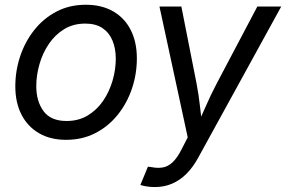

<svg xmlns="http://www.w3.org/2000/svg" viewBox="-20 -568 1186 796"><path d="M253.9 11.7Q188.5 11.7 141.4 -15.9Q94.2 -43.5 68.8 -93.3Q43.5 -143.1 43.5 -210Q43.5 -274.4 63.7 -335Q84 -395.5 122.1 -443.6Q160.2 -491.7 214.1 -520Q268.1 -548.3 335.9 -548.3Q401.4 -548.3 449 -521Q496.6 -493.7 522 -443.6Q547.4 -393.6 547.4 -326.2Q547.4 -260.7 526.9 -200.2Q506.3 -139.6 467.8 -91.8Q429.2 -43.9 375.2 -16.1Q321.3 11.7 253.9 11.7ZM255.9 -66.4Q306.2 -66.4 344.2 -89.6Q382.3 -112.8 408 -150.6Q433.6 -188.5 446.8 -234.1Q460 -279.8 460 -324.7Q460 -366.7 446.5 -399.4Q433.1 -432.1 405.3 -451.2Q377.4 -470.2 333.5 -470.2Q284.2 -470.2 246.3 -447.3Q208.5 -424.3 182.6 -386Q156.7 -347.7 143.6 -301.8Q130.4 -255.9 130.4 -210.4Q130.4 -148.4 160.4 -107.4Q190.4 -66.4 255.9 -66.4ZM562 198.7 593.3 123 608.9 125Q633.8 129.9 655 126.2Q676.3 122.6 695.3 105Q714.4 87.4 732.4 51.8L758.3 1.5L641.1 -541H731.9L794.9 -221.7Q804.2 -173.3 809.3 -125.5Q814.5 -77.6 820.8 -32.7H790Q811.5 -77.6 832.3 -125.5Q853 -173.3 878.4 -221.7L1046.9 -541H1146L802.7 84Q780.3 125.5 752.7 152.8Q725.1 180.2 692.6 193.8Q660.2 207.5 622.1 207.5Q602.1 207.5 585.9 204.6Q569.8 201.7 562 198.7Z"/></svg>

Font: Inter 17pt
Style: Italic
Weight: 400
Italic angle: -9.3988°
Version: Version 4.001;git-66647c0bb